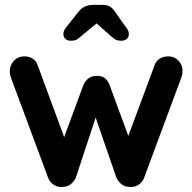

<svg xmlns="http://www.w3.org/2000/svg" viewBox="-20 -766 788 787"><path d="M613 -497 506 -209 429 -418C419 -442 406 -455 377 -455C352 -455 333 -443 322 -418L243 -204L135 -497C127 -523 105 -535 80 -535C43 -535 20 -505 20 -473C20 -465 21 -458 24 -450L177 -38C186 -11 214 4 240 0C262 -1 280 -15 291 -38L372 -284L457 -38C468 -15 486 -1 508 0C534 4 562 -11 571 -38L724 -450C726 -457 728 -464 728 -471C730 -509 702 -535 671 -535C642 -535 621 -522 613 -497ZM478 -599C496 -599 508 -611 508 -624C508 -635 507 -641 496 -655L452 -717C437 -739 425 -746 398 -746H362C335 -746 316 -736 301 -717L252 -655C241 -641 240 -635 240 -624C240 -611 252 -599 270 -599C295 -599 301 -608 319 -623L376 -670L429 -623C447 -608 453 -599 478 -599Z"/></svg>

Font: Hotpoint
Style: Bold
Weight: 700
Designer: Andrew Paglinawan, Luciano Perondi, Riccardo Olocco
Foundry: CAST Cooperativa Anonima Servizi Tipografici
Version: Version 1.000;PS 2.1;hotconv 16.6.51;makeotf.lib2.5.65220